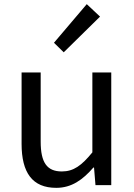

<svg xmlns="http://www.w3.org/2000/svg" viewBox="-20 -892 647 925"><path d="M251 13C325 13 379 -26 430 -85H433L440 0H516V-543H425V-158C373 -94 334 -66 278 -66C206 -66 176 -109 176 -210V-543H84V-199C84 -60 136 13 251 13ZM287 -640 462 -812 398 -872 240 -686Z"/></svg>

Font: Noto Sans Mono CJK HK
Style: Regular
Weight: 400
Designer: Ryoko NISHIZUKA 西塚涼子 (kana, bopomofo & ideographs); Paul D. Hunt (Latin, Greek & Cyrillic); Sandoll Communications 산돌커뮤니
Foundry: Adobe
Version: Version 2.004;hotconv 1.0.118;makeotfexe 2.5.65603